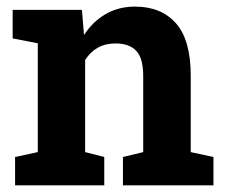

<svg xmlns="http://www.w3.org/2000/svg" viewBox="-20 -558 678 578"><path d="M25.4 0V-85.4L93.8 -100.1V-427.7L18.1 -442.4V-528.3H226.6L232.9 -452.6Q259.3 -493.2 298.1 -515.6Q336.9 -538.1 386.7 -538.1Q465.3 -538.1 509.8 -487.8Q554.2 -437.5 554.2 -330.1V-100.1L622.6 -85.4V0H350.1V-85.4L411.1 -100.1V-329.6Q411.1 -382.8 390.1 -405Q369.1 -427.2 327.6 -427.2Q296.9 -427.2 274.2 -414.3Q251.5 -401.4 236.3 -377.4V-100.1L293.9 -85.4V0Z"/></svg>

Font: Roboto Slab LO
Style: Bold
Weight: 700
Designer: Google
Version: Version 2.000